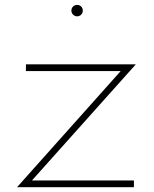

<svg xmlns="http://www.w3.org/2000/svg" viewBox="-20 -780 642 800"><path d="M51 0H538V-28H113L546 -512H88V-484H483ZM301.5 -712Q311.5 -712 318.2 -719Q325 -726 325 -736Q325 -746 318.2 -752.8Q311.5 -759.5 301.5 -759.5Q291.5 -759.5 284.5 -752.8Q277.5 -746 277.5 -736Q277.5 -726 284.5 -719Q291.5 -712 301.5 -712Z"/></svg>

Font: Spartan Thin
Style: Regular
Weight: 100
Designer: Matt Bailey, Mirko Velimirovic
Foundry: Matt Bailey
Version: Version 1.003; ttfautohint (v1.8.3)